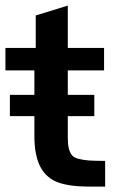

<svg xmlns="http://www.w3.org/2000/svg" viewBox="-24 -674 437 693"><path d="M355.5 -0.5H306.6Q276.9 -0.5 255.9 -2Q233.9 -3.4 211.4 -8.3Q189 -13.2 172.9 -21Q155.8 -29.8 142.3 -43.2Q128.9 -56.6 119.6 -75.9Q110.4 -95.2 105.2 -121.8Q100.1 -148.4 100.1 -183.6V-419.9H-4.4V-501H105V-618.2L220.7 -653.8V-501H351.6V-419.9H220.7V-176.3Q220.7 -152.8 224.4 -138.4Q228 -124 235.4 -114.3Q242.2 -105 259.8 -100.6Q277.3 -96.2 297.9 -94.7Q318.4 -93.3 355.5 -93.3ZM11.7 -254.9V-331.5H316.4V-254.9Z"/></svg>

Font: Ride
Style: Bold
Weight: 700
Version: Version 3.000